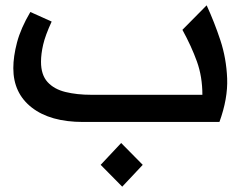

<svg xmlns="http://www.w3.org/2000/svg" viewBox="-20 -458 942 721"><path d="M292 0Q169 0 99.5 -54Q30 -108 30 -202Q30 -246 44 -299Q58 -352 94 -413L174 -377Q150 -325 142 -290Q134 -255 134 -226Q134 -177 158.5 -150Q183 -123 226 -112.5Q269 -102 324 -102H740Q740 -170 719.5 -227Q699 -284 665 -346L756 -438Q785 -375 807.5 -307Q830 -239 833 -163.5Q836 -88 804 0ZM439 243 358 161 435 79 516 161Z"/></svg>

Font: Readex Pro
Style: Regular
Weight: 400
Designer: Bonnie Shaver-Troup, Thomas Jockin
Foundry: Lexend
Version: Version 1.204; ttfautohint (v1.8.4.7-5d5b)